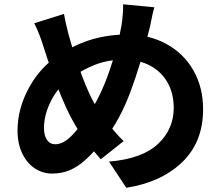

<svg xmlns="http://www.w3.org/2000/svg" viewBox="-20 -820 1040 900"><path d="M687.6 -717.2Q683.2 -693.2 679.4 -681Q640.6 -521 591 -388.5Q541.4 -256 473.4 -171.8Q424 -110.8 385.4 -75.1Q346.8 -39.4 308.7 -22.9Q270.6 -6.4 224.4 -6.4Q181 -6.4 144.2 -30Q107.4 -53.6 84.8 -99.7Q62.2 -145.8 62.2 -208.6Q62.2 -310.6 115.8 -408.7Q169.4 -506.8 258.4 -563.8Q337.2 -614.2 414.1 -636.2Q491 -658.2 575.4 -658.2Q678.4 -658.2 759.5 -614.2Q840.6 -570.2 886.3 -490.6Q932 -411 932 -307.6Q932 -153.4 833.3 -59.2Q734.6 35 572 60.2L491 -62.4Q646.6 -75.6 720.5 -145.2Q794.4 -214.8 794.4 -314.2Q794.4 -381.4 765.8 -432.4Q737.2 -483.4 684.4 -511.9Q631.6 -540.4 562.2 -540.4Q488 -540.4 427 -517Q366 -493.6 308.2 -451.8Q252 -411.8 219.1 -347.1Q186.2 -282.4 186.2 -219.6Q186.2 -184.6 200.3 -164.2Q214.4 -143.8 239.6 -143.8Q274.8 -143.8 312.5 -180.6Q350.2 -217.4 394.4 -283.2Q449.6 -364 491.2 -482.7Q532.8 -601.4 549.6 -701.6Q553.2 -723.6 555.5 -752.3Q557.8 -781 557 -799.8L703.8 -785.8Q700 -774.8 695.6 -755.5Q691.2 -736.2 687.6 -717.2ZM301.6 -657.8Q327.8 -562 364 -465.5Q400.2 -369 432.4 -318.2Q495.8 -220.2 559.6 -158.6L452.4 -73.4Q391.2 -142.4 353 -201.8Q309.2 -265 266.3 -370.3Q223.4 -475.6 182.6 -605.2Q165.6 -660.8 140.6 -711L279.8 -754.8Q287.6 -710.4 301.6 -657.8Z"/></svg>

Font: 寒蝉端黑体 Light
Style: Regular
Weight: 300
Designer: ChillDuanSans {Warren2060}; 
Source Han Sans {Ryoko NISHIZUKA 西塚涼子 (kana, bopomofo & ideographs); Paul D. Hunt (Latin, G
Foundry: ChillType&Adobe
Version: Version 1.300;Glyphs 3.3 (3306)